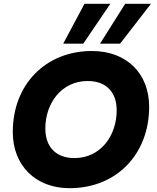

<svg xmlns="http://www.w3.org/2000/svg" viewBox="-20 -980 826 1007"><path d="M345.1 7C591 7 762.3 -171.1 762.3 -419.9C762.3 -593.6 645.3 -712.5 462.1 -712.5C218.8 -712.5 47 -536.5 47 -287.6C47 -113.5 165 7 345.1 7ZM370.6 -150.9C272.4 -150.9 217.8 -210.6 217.8 -305.7C217.8 -439.9 303.5 -555.1 439.8 -555.1C537.4 -555.1 592 -496.5 592 -401.4C592 -267.6 506.9 -150.9 370.6 -150.9ZM636.5 -959.9 504.5 -750.8H609.7L771.5 -959.9ZM423.1 -959.9 311.4 -750.8H416.6L558.5 -959.9Z"/></svg>

Font: Poppins Devanagari Thin
Style: Italic
Weight: 100
Italic angle: -10°
Designer: Ninad Kale (Devanagari), Jonny Pinhorn (Latin)
Foundry: Indian Type Foundry
Version: 4.005